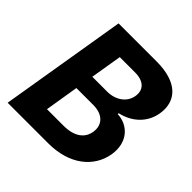

<svg xmlns="http://www.w3.org/2000/svg" viewBox="-189 -883 1038 1038"><g transform="rotate(45 330.5 -363.5)"><path d="M17.8 0H328.5C491.8 0 593 -85.6 612.6 -201C630 -308.2 563.9 -374.3 481.5 -377.5L483 -384.6C560.4 -401.6 625.7 -455.6 640.3 -540.8C658.7 -649.9 590.2 -727.3 429.7 -727.3H138.5ZM192.8 -125.7 224.4 -318.9H353C427.9 -318.9 465.9 -276.3 456.3 -216.3C447.4 -161.6 403.4 -125.7 318.2 -125.7ZM242.2 -422.9 272 -603H388.5C456.3 -603 489.3 -568.2 480.8 -515.3C471.9 -458.1 418.7 -422.9 356.2 -422.9Z"/></g></svg>

Font: Margiela Sans
Style: Bold Italic
Weight: 700
Italic angle: -9.39999°
Designer: Stefan Endress, Andreas Faust
Version: Version 1.100;FEAKit 1.0